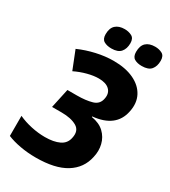

<svg xmlns="http://www.w3.org/2000/svg" viewBox="-222 -1033 1020 1151"><g transform="rotate(30 287.5 -457.0)"><path d="M491 -783Q460 -783 440 -795Q420 -807 420 -840Q420 -883 442 -903.5Q464 -924 505 -924Q532 -924 553.5 -912.5Q575 -901 575 -867Q575 -829 556 -806Q537 -783 491 -783ZM281 -783Q250 -783 229.5 -795Q209 -807 209 -840Q209 -883 231.5 -903.5Q254 -924 294 -924Q321 -924 343 -912.5Q365 -901 365 -867Q365 -829 345.5 -806Q326 -783 281 -783ZM215 10Q159 10 107 0.5Q55 -9 17 -25V-164Q58 -145 106.5 -134.5Q155 -124 201 -124Q262 -124 300.5 -142.5Q339 -161 347 -203Q359 -257 320 -279.5Q281 -302 215 -302H149L178 -436H243Q305 -436 348 -448.5Q391 -461 398 -506Q405 -544 381 -567Q357 -590 307 -590Q273 -590 230.5 -579Q188 -568 147 -548L97 -674Q151 -698 212.5 -712Q274 -726 332 -726Q414 -726 471.5 -699Q529 -672 554.5 -623.5Q580 -575 566 -511Q541 -388 386 -373V-369Q441 -360 473 -329.5Q505 -299 515.5 -256Q526 -213 515 -167Q497 -82 422.5 -36Q348 10 215 10Z"/></g></svg>

Font: Noto Sans ExtraBold
Style: Italic
Weight: 800
Italic angle: -12°
Designer: Monotype Design Team
Foundry: Monotype Imaging Inc.
Version: Version 2.013; ttfautohint (v1.8.4.7-5d5b)